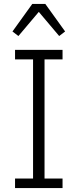

<svg xmlns="http://www.w3.org/2000/svg" viewBox="-20 -950 392 970"><path d="M296 0H56V-48H147V-650H56V-698H296V-650H205V-48H296ZM143 -930H209L309 -791L279 -768L176 -890L73 -768L43 -791Z"/></svg>

Font: IBM Plex Sans Condensed Light
Style: Regular
Weight: 300
Width: 3
Designer: Mike Abbink, Paul van der Laan, Pieter van Rosmalen
Foundry: Bold Monday
Version: Version 3.201